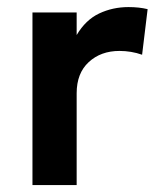

<svg xmlns="http://www.w3.org/2000/svg" viewBox="-20 -536 462 556"><path d="M74 0V-500H202V-434.5Q228 -478.5 267.2 -497Q306.5 -515.5 352 -515.5Q368 -515.5 381.5 -514Q395 -512.5 407.5 -509.5L391.5 -377.5Q376 -383 359.2 -385.8Q342.5 -388.5 326 -388.5Q272 -388.5 237 -356.2Q202 -324 202 -266V0Z"/></svg>

Font: Geologica Cursive Medium
Style: Regular
Weight: 500
Designer: Sindre Bremnes, Frode Helland
Foundry: Monokrom Skriftforlag AS
Version: Version 1.010;gftools[0.9.28]